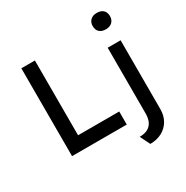

<svg xmlns="http://www.w3.org/2000/svg" viewBox="-211 -949 1287 1325"><g transform="rotate(-30 432.0 -287.0)"><path d="M98 0V-700H206V-104H534V0ZM608 197 569 118Q608 118 633.5 104.5Q659 91 672 64.5Q685 38 685 -1V-525H788V24Q788 75 765.5 114Q743 153 702.5 175Q662 197 608 197ZM739 -641Q706 -641 688 -658Q670 -675 670 -706Q670 -735 688.5 -753Q707 -771 739 -771Q772 -771 790 -754Q808 -737 808 -706Q808 -677 789.5 -659Q771 -641 739 -641Z"/></g></svg>

Font: Lexend Medium
Style: Regular
Weight: 500
Designer: Bonnie Shaver-Troup, Thomas Jockin
Foundry: Lexend
Version: Version 1.005